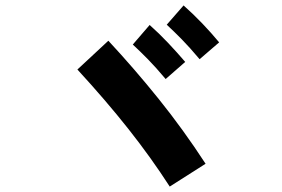

<svg xmlns="http://www.w3.org/2000/svg" viewBox="-20 -781 1040 707"><path d="M715 -563Q678 -607 649.5 -636Q621 -665 594 -690L656 -761Q692 -729 725 -694.5Q758 -660 787 -625ZM590 -490Q553 -534 524.5 -563Q496 -592 469 -617L531 -689Q566 -658 599 -623Q632 -588 662 -553ZM737 -178 605 -94Q536 -201 452.5 -306.5Q369 -412 265 -525L379 -631Q474 -529 564.5 -416.5Q655 -304 737 -178Z"/></svg>

Font: Murecho Black
Style: Regular
Weight: 900
Designer: Neil Summerour
Foundry: Positype
Version: Version 1.010; ttfautohint (v1.8.3)